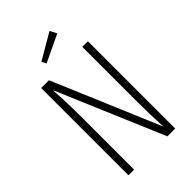

<svg xmlns="http://www.w3.org/2000/svg" viewBox="-257 -970 1064 1064"><g transform="rotate(-45 275.0 -437.5)"><path d="M348.1 -875 369.1 -835 209 -758.8 195.8 -786.1ZM458 -684.1V0H397L128.9 -630.9Q136.2 -521 136.2 -409.2V0H91.8V-684.1H152.8L419.9 -53.2Q414.1 -155.8 414.1 -252V-684.1Z"/></g></svg>

Font: Fira Sans Compressed ExtraLight
Style: Regular
Weight: 250
Width: 1
Designer: Carrois Corporate & Edenspiekermann AG
Foundry: Carrois Corporate GbR & Edenspiekermann AG
Version: Version 4.203;PS 004.203;hotconv 1.0.88;makeotf.lib2.5.64775